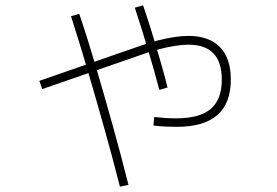

<svg xmlns="http://www.w3.org/2000/svg" viewBox="-20 -650 1040 722"><path d="M644 -173Q626 -173 603 -174Q580 -175 557 -178L560 -210Q577 -208 598.5 -206.5Q620 -205 642 -205Q731 -205 772.5 -240.5Q814 -276 814 -350Q814 -417 782.5 -449.5Q751 -482 688 -482Q666 -482 638 -477.5Q610 -473 578.5 -465Q547 -457 514 -445L139 -315L128 -346L503 -476Q539 -489 572 -497.5Q605 -506 634.5 -510.5Q664 -515 688 -515Q766 -515 807 -473Q848 -431 848 -351Q848 -262 797.5 -217.5Q747 -173 644 -173ZM431 52Q403 -58 371.5 -170Q340 -282 308.5 -389Q277 -496 247 -589L278 -598Q309 -507 340.5 -399.5Q372 -292 403.5 -179.5Q435 -67 463 45ZM579 -312Q562 -378 538 -458.5Q514 -539 487 -621L518 -630Q536 -578 552.5 -523.5Q569 -469 584 -417.5Q599 -366 610 -321Z"/></svg>

Font: M PLUS 1 ExtraLight
Style: Regular
Weight: 250
Version: Version 1.001